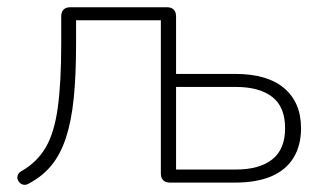

<svg xmlns="http://www.w3.org/2000/svg" viewBox="-20 -504 899 530"><path d="M59 3Q52 7 45.5 6Q39 5 34.5 0.5Q30 -4 28.5 -9.5Q27 -15 29.5 -21.5Q32 -28 40 -32Q83 -57 106.5 -97.5Q130 -138 139.5 -207Q149 -276 149 -383V-459Q149 -471 155.5 -477.5Q162 -484 174 -484H441Q453 -484 459.5 -477.5Q466 -471 466 -459V-300H629Q718 -300 764.5 -260.5Q811 -221 811 -150Q811 -103 790.5 -69Q770 -35 729.5 -17.5Q689 0 629 0H449Q437 0 430.5 -6.5Q424 -13 424 -25V-448H190V-382Q190 -296 183.5 -232.5Q177 -169 162 -123.5Q147 -78 122 -47.5Q97 -17 59 3ZM466 -36H631Q696 -36 731.5 -64Q767 -92 767 -150Q767 -209 731.5 -236.5Q696 -264 631 -264H466Z"/></svg>

Font: Nunito ExtraLight
Style: Regular
Weight: 200
Designer: Vernon Adams
Foundry: Vernon Adams
Version: Version 3.602;April 4, 2023;FontCreator 14.0.0.2856 64-bit